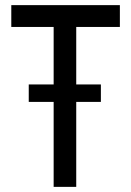

<svg xmlns="http://www.w3.org/2000/svg" viewBox="-20 -728 511 748"><path d="M92 -331V-399H189V-623H24V-708H447V-623H277V-399H373V-331H277V0H189V-331Z"/></svg>

Font: Foldit Thin
Style: Regular
Weight: 400
Version: Version 1.003